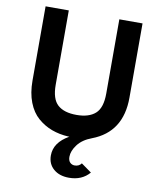

<svg xmlns="http://www.w3.org/2000/svg" viewBox="-100 -778 913 1100"><g transform="rotate(10 357.0 -228.0)"><path d="M377 244Q321 244 287 214.5Q253 185 253 136Q253 60 339 12H333Q280 9 235.5 -7.5Q191 -24 154 -56Q117 -88 96 -142Q75 -196 75 -268V-700H210V-268Q210 -185 247 -151.5Q284 -118 357 -118Q429 -118 466.5 -151.5Q504 -185 504 -268V-700H639V-268Q639 -67 468 -2Q414 18 386.5 54.5Q359 91 359 125Q359 147 370 158Q381 169 397 169Q422 169 436 150L496 193Q452 244 377 244Z"/></g></svg>

Font: ReCut ExtraBold
Style: Regular
Weight: 800
Designer: Giant Group (for alternate capitals set)
Version: Version 2.002;FEAKit 1.0